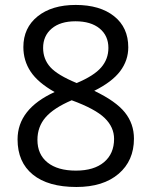

<svg xmlns="http://www.w3.org/2000/svg" viewBox="-20 -744 612 774"><path d="M285.2 -724.1Q382.8 -724.1 439.9 -678.7Q497.1 -633.3 497.1 -553.2Q497.1 -500.5 464.4 -457Q431.6 -413.6 359.9 -377.9Q446.8 -336.4 483.4 -290.8Q520 -245.1 520 -185.1Q520 -96.2 458 -43.2Q396 9.8 288.1 9.8Q173.8 9.8 112.3 -40.3Q50.8 -90.3 50.8 -182.1Q50.8 -304.7 200.2 -373Q132.8 -411.1 103.5 -455.3Q74.2 -499.5 74.2 -554.2Q74.2 -631.8 131.6 -678Q189 -724.1 285.2 -724.1ZM130.9 -180.2Q130.9 -121.6 171.6 -88.9Q212.4 -56.2 286.1 -56.2Q358.9 -56.2 399.4 -90.3Q439.9 -124.5 439.9 -184.1Q439.9 -231.4 401.9 -268.3Q363.8 -305.2 269 -339.8Q196.3 -308.6 163.6 -270.8Q130.9 -232.9 130.9 -180.2ZM284.2 -658.2Q223.1 -658.2 188.5 -628.9Q153.8 -599.6 153.8 -550.8Q153.8 -505.9 182.6 -473.6Q211.4 -441.4 289.1 -409.2Q358.9 -438.5 387.9 -472.2Q417 -505.9 417 -550.8Q417 -600.1 381.6 -629.2Q346.2 -658.2 284.2 -658.2Z"/></svg>

Font: f06041945
Style: Regular
Weight: 400
Foundry: Ascender Corporation
Version: Version 1.10